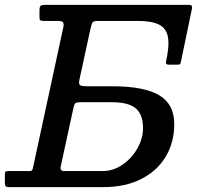

<svg xmlns="http://www.w3.org/2000/svg" viewBox="-51 -770 810 790"><path d="M68.5 -66Q77.5 -66 80 -68.5Q82.5 -71 84.5 -79L210 -660Q212.5 -673.5 207.5 -678.8Q202.5 -684 187 -684H127.5Q118 -684 114.8 -686.5Q111.5 -689 111.5 -698V-727Q111.5 -743.5 117.2 -746.8Q123 -750 138.5 -750H727Q742 -750 739 -735.5L693 -514Q691.5 -507 688.8 -505.5Q686 -504 679 -504H642Q630 -504 632 -516Q646.5 -580.5 640 -617.2Q633.5 -654 603 -669Q572.5 -684 515 -684H354Q334 -684 330 -678Q326 -672 321.5 -652.5L276 -443Q271.5 -423 279.2 -419Q287 -415 308 -415H411.5Q541.5 -415 603.8 -378.2Q666 -341.5 666 -259.5Q666 -184.5 631.2 -126Q596.5 -67.5 530.8 -33.8Q465 0 372 0H-12.5Q-23.5 0 -27.2 -3.2Q-31 -6.5 -31 -18V-49.5Q-31 -58.5 -29.2 -62.2Q-27.5 -66 -18.5 -66ZM281 -349.5Q265.5 -349.5 260.2 -346Q255 -342.5 251.5 -327.5L199 -85.5Q194.5 -66 213.5 -66H368.5Q415.5 -66 453.8 -92.8Q492 -119.5 514.8 -160.2Q537.5 -201 537.5 -243Q537.5 -298 508 -323.8Q478.5 -349.5 408 -349.5Z"/></svg>

Font: Besley* Medium
Style: Italic
Weight: 500
Italic angle: -13°
Designer: Owen Earl
Foundry: indestructible type*
Version: Version 3.000; ttfautohint (v1.8.3)